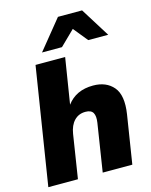

<svg xmlns="http://www.w3.org/2000/svg" viewBox="-136 -1028 878 1115"><g transform="rotate(-15 303.0 -470.5)"><path d="M13 0 125 -705H303L259 -430Q313 -503 416 -503Q495 -503 538 -452.5Q581 -402 564 -291L518 0H340L385 -288Q391 -327 379.5 -347Q368 -367 334 -367Q293 -367 266.5 -339.5Q240 -312 232 -262L191 0ZM180 -765 323 -941H468L578 -765H458L388 -851L300 -765Z"/></g></svg>

Font: Nunito Sans Black
Style: Italic
Weight: 900
Italic angle: -9°
Designer: Vernon Adams
Foundry: Vernon Adams
Version: Version 3.006; ttfautohint (v1.8.3)